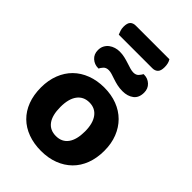

<svg xmlns="http://www.w3.org/2000/svg" viewBox="-257 -975 1094 1094"><g transform="rotate(45 290.0 -428.5)"><path d="M135 -767Q131 -776 126.5 -789.5Q122 -803 122 -818Q122 -848 134 -860Q146 -872 167 -872H438Q451 -852 451 -821Q451 -791 438.5 -779Q426 -767 406 -767ZM545 -241Q545 -182 527 -134.5Q509 -87 475.5 -54Q442 -21 395 -3Q348 15 290 15Q232 15 184.5 -2.5Q137 -20 103.5 -53Q70 -86 52 -133.5Q34 -181 34 -241Q34 -299 52.5 -346.5Q71 -394 104.5 -427Q138 -460 185.5 -478Q233 -496 290 -496Q347 -496 394 -478Q441 -460 474.5 -426.5Q508 -393 526.5 -346Q545 -299 545 -241ZM290 -376Q243 -376 217 -341Q191 -306 191 -241Q191 -174 216.5 -139.5Q242 -105 290 -105Q338 -105 363.5 -140Q389 -175 389 -241Q389 -305 363 -340.5Q337 -376 290 -376ZM207 -703Q228 -703 247.5 -698.5Q267 -694 285 -688Q303 -682 318.5 -677.5Q334 -673 346 -673Q367 -673 378 -685.5Q389 -698 394 -708H399Q428 -708 449.5 -688Q471 -668 471 -636Q471 -594 444.5 -574Q418 -554 378 -554Q354 -554 334 -558.5Q314 -563 296.5 -569Q279 -575 264.5 -579.5Q250 -584 238 -584Q217 -584 206 -572Q195 -560 190 -549H186Q157 -549 135 -568.5Q113 -588 113 -621Q113 -642 121.5 -657.5Q130 -673 143.5 -683Q157 -693 173.5 -698Q190 -703 207 -703Z"/></g></svg>

Font: Baloo Bhai 2
Style: Bold
Weight: 700
Designer: Supriya Tembe, Noopur Datye and Ek Type
Foundry: Ek Type
Version: Version 1.640;PS 1.000;hotconv 16.6.51;makeotf.lib2.5.65220;